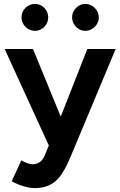

<svg xmlns="http://www.w3.org/2000/svg" viewBox="-20 -751 616 983"><path d="M157 212C266 212 302 144 345 43L572 -500H427L291 -154L149 -500H4L230 -6L209 45C196 76 174 90 146 90C131 90 111 82 89 70L40 177C74 196 121 212 157 212ZM417 -593C454 -593 486 -625 486 -662C486 -699 454 -731 417 -731C380 -731 349 -699 349 -662C349 -625 380 -593 417 -593ZM159 -593C196 -593 227 -625 227 -662C227 -700 196 -731 159 -731C121 -731 90 -700 90 -662C90 -625 121 -593 159 -593Z"/></svg>

Font: HB Figtree Prototype
Style: Bold
Weight: 700
Designer: Alfredo Marco Pradil
Foundry: Hanken Design Co.®
Version: Version 1.002;Glyphs 3.2 (3228)